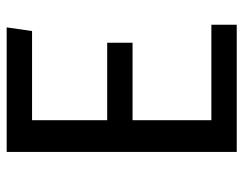

<svg xmlns="http://www.w3.org/2000/svg" viewBox="-97 -632 729 575"><g transform="rotate(-90 267.5 -344.5)"><path d="M473 -689H100V0H481V-76H195V-312H427V-388H195V-613H462Z"/></g></svg>

Font: Fira Math
Style: Regular
Weight: 400
Designer: Xiangdong Zeng
Foundry: Xiangdong Zeng
Version: Version 0.3.4